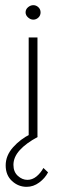

<svg xmlns="http://www.w3.org/2000/svg" viewBox="-20 -530 258 743"><path d="M83 193Q51 193 26.5 170.5Q2 148 2 110Q2 72 30.5 40Q59 8 98 -11L118 -7L126 0Q81 24 56.5 51Q32 78 32 108Q32 135 49 150.5Q66 166 86 166Q105 166 121 153Q137 140 148 120L166 137Q154 160 131.5 176.5Q109 193 83 193ZM91 -385H125V0H91ZM79 -482Q79 -494 88.5 -502Q98 -510 109 -510Q120 -510 128.5 -502Q137 -494 137 -482Q137 -470 128.5 -462Q120 -454 109 -454Q98 -454 88.5 -462.5Q79 -471 79 -482Z"/></svg>

Font: Josefin Sans ExtraLight
Style: Regular
Weight: 250
Designer: Santiago Orozco
Foundry: Typemade
Version: Version 2.000